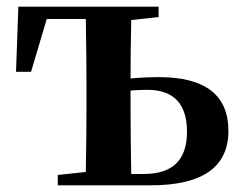

<svg xmlns="http://www.w3.org/2000/svg" viewBox="-20 -555 735 575"><path d="M411 -34Q540 -34 540 -160Q540 -286 421 -286Q403 -286 371 -284V-235Q371 -148 373 -34ZM373 -495Q371 -395 371 -320Q411 -324 456 -324Q664 -324 664 -163Q664 0 431 0H153V-31L237 -40Q239 -154 239 -235V-300Q239 -384 237 -498H120L73 -340H28L35 -535H455V-504Z"/></svg>

Font: Source Han Serif JP
Style: Bold
Weight: 700
Designer: Ryoko NISHIZUKA  (kana & ideographs); Frank Grießhammer (Latin, Greek & Cyrillic); Wenlong ZHANG  (bopomofo); Sandoll Co
Foundry: Adobe Systems Incorporated
Version: Version 1.000;PS 1;hotconv 16.6.53;makeotf.lib2.5.65590